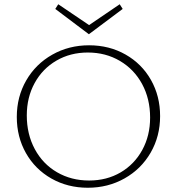

<svg xmlns="http://www.w3.org/2000/svg" viewBox="-20 -877 832 903"><path d="M398 -716 240 -835 254 -857 399 -759 543 -857 557 -835ZM733 -331Q733 -236 688.5 -159Q644 -82 566 -38Q488 6 393 6Q298 6 221.5 -37.5Q145 -81 102 -157Q59 -233 59 -327Q59 -422 103.5 -499Q148 -576 226 -620Q304 -664 399 -664Q494 -664 570.5 -620.5Q647 -577 690 -501Q733 -425 733 -331ZM686 -324Q686 -412 648.5 -481.5Q611 -551 544 -590.5Q477 -630 393 -630Q311 -630 245.5 -592Q180 -554 143 -486.5Q106 -419 106 -334Q106 -246 143.5 -176Q181 -106 248 -67Q315 -28 399 -28Q482 -28 547 -66Q612 -104 649 -171.5Q686 -239 686 -324Z"/></svg>

Font: Ysabeau SC Light
Style: Regular
Weight: 300
Designer: Christian Thalmann (Catharsis Fonts)
Version: Version 0.003